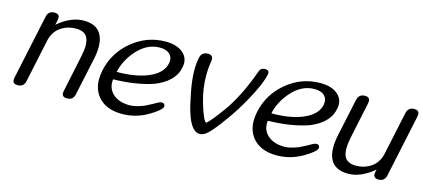

<svg xmlns="http://www.w3.org/2000/svg" viewBox="-47 -853 2660 1206"><g transform="rotate(15 1283.0 -250.0)"><path d="M499.5 -443.8Q517.6 -411.6 517.6 -362.3Q517.6 -325.7 507.3 -278.8L456.1 -39.6Q447.8 0 408.2 0Q375.5 0 375.5 -26.9Q375.5 -32.7 377 -39.6L427.2 -278.8Q436 -319.3 436 -349.6Q436 -383.3 424.8 -403.8Q405.8 -438.5 351.1 -438.5Q303.2 -438.5 264.2 -416.5Q210.4 -386.2 194.8 -320.3L135.3 -39.6Q127 0 87.4 0Q54.7 0 54.7 -26.9Q54.7 -32.7 56.2 -39.6L146 -460.9Q154.3 -500.5 193.8 -500.5Q226.6 -500.5 226.6 -473.6Q226.6 -467.8 225.1 -460.9L217.8 -428.2Q302.7 -499.5 385.3 -499.5Q468.8 -499.5 499.5 -443.8Z M867.2 -274.4Q956.1 -310.5 970.7 -377.9Q972.7 -387.2 972.7 -395.5Q972.7 -420.4 956.5 -437Q935.1 -459.5 890.1 -459.5Q804.2 -459.5 737.3 -380.4Q683.1 -316.9 667 -241.7Q788.1 -241.7 867.2 -274.4ZM972.2 -125Q983.9 -129.9 992.2 -129.9Q1007.3 -129.9 1011.7 -114.3Q1012.2 -112.8 1012.2 -110.8Q1012.2 -109.4 1011.7 -107.4Q1006.3 -83 931.6 -39.6Q854.5 4.9 766.1 4.9Q660.2 4.9 607.9 -59.1Q571.8 -104 571.8 -168.5Q571.8 -196.3 578.1 -227.1Q603.5 -347.7 699.7 -426.8Q795.4 -505.4 916 -505.4Q991.7 -505.4 1031.2 -469.7Q1062 -442.4 1062 -401.9Q1062 -389.6 1059.1 -376Q1050.3 -334.5 1029.8 -310.5Q995.1 -263.2 918.5 -231.9Q808.6 -193.8 657.2 -190.9Q656.2 -182.6 656.2 -174.3Q656.2 -124 693.8 -92.8Q733.4 -60.1 798.8 -60.1Q835.9 -60.1 890.1 -81.5Q938.5 -105 972.2 -125Z M1587.9 -469.7Q1574.2 -403.8 1507.8 -285.2Q1468.8 -214.8 1420.9 -147.5Q1337.4 -28.8 1301.8 -9.3Q1285.2 0 1270 0Q1215.3 0 1179.2 -117.2Q1167.5 -153.8 1150.4 -241.2Q1135.3 -319.3 1135.3 -380.9Q1135.3 -425.3 1143.1 -460.9Q1151.4 -500.5 1191.4 -500.5Q1224.6 -500.5 1224.6 -471.7Q1224.6 -467.8 1224.1 -462.9Q1215.8 -415 1215.8 -366.2Q1215.8 -281.7 1240.7 -195.3Q1272 -89.4 1292 -78.1Q1319.8 -100.1 1384.8 -189.9Q1463.4 -298.8 1525.9 -471.7Q1534.2 -500.5 1563.5 -500.5Q1589.4 -500.5 1589.4 -480Q1589.4 -475.1 1587.9 -469.7Z M1873 -274.4Q1961.9 -310.5 1976.6 -377.9Q1978.5 -387.2 1978.5 -395.5Q1978.5 -420.4 1962.4 -437Q1940.9 -459.5 1896 -459.5Q1810.1 -459.5 1743.2 -380.4Q1689 -316.9 1672.9 -241.7Q1793.9 -241.7 1873 -274.4ZM1978 -125Q1989.7 -129.9 1998 -129.9Q2013.2 -129.9 2017.6 -114.3Q2018.1 -112.8 2018.1 -110.8Q2018.1 -109.4 2017.6 -107.4Q2012.2 -83 1937.5 -39.6Q1860.4 4.9 1772 4.9Q1666 4.9 1613.8 -59.1Q1577.6 -104 1577.6 -168.5Q1577.6 -196.3 1584 -227.1Q1609.4 -347.7 1705.6 -426.8Q1801.3 -505.4 1921.9 -505.4Q1997.6 -505.4 2037.1 -469.7Q2067.9 -442.4 2067.9 -401.9Q2067.9 -389.6 2064.9 -376Q2056.2 -334.5 2035.6 -310.5Q2001 -263.2 1924.3 -231.9Q1814.5 -193.8 1663.1 -190.9Q1662.1 -182.6 1662.1 -174.3Q1662.1 -124 1699.7 -92.8Q1739.3 -60.1 1804.7 -60.1Q1841.8 -60.1 1896 -81.5Q1944.3 -105 1978 -125Z M2121.1 -56.2Q2103.5 -87.9 2103.5 -137.2Q2103.5 -174.8 2113.8 -222.2L2164.6 -460.4Q2173.3 -500.5 2212.9 -500.5Q2245.1 -500.5 2245.1 -473.6Q2245.1 -467.8 2243.7 -460.4L2193.4 -222.2Q2185.1 -181.6 2185.1 -151.9Q2185.1 -116.7 2196.3 -96.2Q2215.8 -61.5 2270 -61.5Q2317.9 -61.5 2356.4 -83.5Q2410.6 -113.8 2425.8 -180.2L2485.4 -460.4Q2494.1 -500.5 2533.7 -500.5Q2565.9 -500.5 2565.9 -473.6Q2565.9 -467.8 2564.5 -460.4L2478 -53.7Q2469.7 -14.2 2430.2 -14.2Q2397.5 -14.2 2397.5 -41Q2397.5 -46.9 2398.9 -53.7L2402.8 -71.3Q2317.9 0 2235.4 0Q2151.9 0 2121.1 -56.2Z"/></g></svg>

Font: inglobal
Style: Italic
Weight: 400
Italic angle: -12°
Designer: Andrey Kochetov, Denis Davydov, Evgeny Yurtaev
Foundry: inglobal
Version: Version 1.00 September 25, 2014, initial release